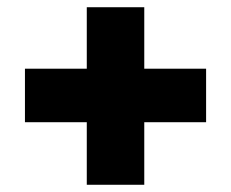

<svg xmlns="http://www.w3.org/2000/svg" viewBox="-20 -549 639 531"><path d="M49 -211V-359H220V-529H379V-359H550V-211H379V-38H220V-211Z"/></svg>

Font: Lexend Deca ExtraBold
Style: Regular
Weight: 800
Designer: Bonnie Shaver-Troup, Thomas Jockin
Foundry: Lexend
Version: Version 1.008; ttfautohint (v1.8.4.7-5d5b)